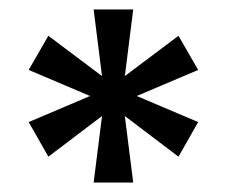

<svg xmlns="http://www.w3.org/2000/svg" viewBox="-20 -810 478 405"><path d="M261 -790 238 -607 261 -425H177.5L200.5 -607L177.5 -790ZM356.5 -734.5 398 -662.5 228.5 -590.5 82 -479.5 40.5 -552.5 210 -624.5ZM82 -734.5 228.5 -624.5 398 -552.5 356.5 -479.5 210 -590.5 40.5 -662.5Z"/></svg>

Font: Hepta Slab ExtraLight Medium
Style: Regular
Weight: 500
Version: Version 1.100